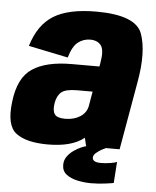

<svg xmlns="http://www.w3.org/2000/svg" viewBox="-60 -647 695 854"><g transform="rotate(5 287.5 -220.0)"><path d="M342.5 0 333.5 -38Q332.5 -37 331.5 -36Q277 6.5 172 6.5Q76 6.5 30 -28Q-16 -62.5 -2.5 -169Q10 -277.5 71.8 -318.2Q133.5 -359 247 -359H370.5L373.5 -376.5Q383.5 -433 367.8 -453.8Q352 -474.5 319.5 -474.5Q289 -474.5 265 -455.8Q241 -437 226.5 -386.5L50 -423Q78.5 -518.5 145.2 -559.8Q212 -601 335 -601Q512 -601 541 -521.5Q570 -442 545.5 -305.5L492 0ZM338.5 -178.5 350 -245H281Q230.5 -245 211.2 -229.2Q192 -213.5 186 -179.5Q180.5 -144.5 192 -129.2Q203.5 -114 238.5 -114Q278 -114 306 -132Q332.5 -149.5 338.5 -178.5ZM378 161.5Q348.5 161.5 318.5 155.2Q288.5 149 268.2 133.8Q248 118.5 248 91Q248 69.5 260 53Q272 36.5 288.8 25Q305.5 13.5 320.2 7.2Q335 1 340 0H431Q428 1 414.5 8Q401 15 388.8 25.5Q376.5 36 376.5 47Q376.5 68 414 68Q433.5 68 455.8 64.5Q478 61 485.5 57L479 151.5Q474 153 443 157.2Q412 161.5 378 161.5Z"/></g></svg>

Font: Anybody ExtraBold
Style: Italic
Weight: 800
Italic angle: -10°
Designer: Tyler Finck
Foundry: Etcetera Type Company
Version: Version 1.010; ttfautohint (v1.8.3) -l 8 -r 50 -G 200 -x 14 